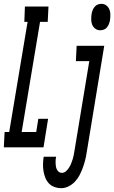

<svg xmlns="http://www.w3.org/2000/svg" viewBox="-54 -769 596 1002"><path d="M-34 0 -30 -80H-6L90 -655H73L76 -735H199L195 -655H155L59 -80H135L146 -149H197L173 0ZM469 -611Q454 -611 443 -619.5Q432 -628 427 -640.5Q422 -653 422 -667.5Q422 -682 424 -697Q426 -707 429.5 -716Q433 -725 440 -733.5Q447 -742 456.5 -745.5Q466 -749 475 -749Q490 -749 501 -740.5Q512 -732 517 -719.5Q522 -707 522 -692.5Q522 -678 520 -663Q518 -653 514.5 -644Q511 -635 504.5 -626.5Q498 -618 488 -614.5Q478 -611 469 -611ZM266 213Q247 213 229.5 206.5Q212 200 200.5 187.5Q189 175 182.5 158.5Q176 142 173 124Q170 106 170.5 87Q171 68 174 49Q174 49 174 49Q174 49 174 49H239Q236 62 236 75Q236 88 238 100.5Q240 113 248 123Q256 133 269 133Q281 133 290.5 124.5Q300 116 306.5 105.5Q313 95 317.5 84Q322 73 325.5 61.5Q329 50 331 39Q333 28 335 16L412 -450H342L346 -530H490L398 29Q395 49 390 68.5Q385 88 378 107Q371 126 361.5 144.5Q352 163 337.5 178.5Q323 194 304 203.5Q285 213 266 213Z"/></svg>

Font: Iosevka Curly Slab MdObl
Style: Regular
Weight: 500
Italic angle: -9°
Monospace: yes
Designer: Belleve Invis
Foundry: Belleve Invis
Version: Version 11.0.0; ttfautohint (v1.8.3)